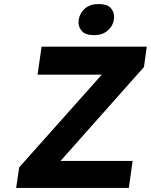

<svg xmlns="http://www.w3.org/2000/svg" viewBox="-20 -931 747 951"><path d="M60 0 75 -102 484 -561H166L186 -700H707L693 -599L280 -134H637L618 0ZM446 -757Q404 -757 386.5 -776Q369 -795 369 -820Q369 -827 370 -834Q375 -866 400.5 -888.5Q426 -911 468 -911Q510 -911 527.5 -892.5Q545 -874 545 -848Q545 -841 544 -834Q540 -803 514 -780Q488 -757 446 -757Z"/></svg>

Font: Lexend SemBd
Style: Italic
Weight: 600
Italic angle: -8.13011°
Designer: Bonnie Shaver-Troup, Thomas Jockin
Foundry: Lexend
Version: Version 1.007